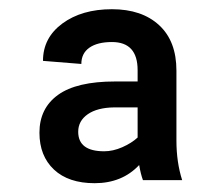

<svg xmlns="http://www.w3.org/2000/svg" viewBox="-20 -741 484 423"><path d="M294.9 -344.2Q290 -357.4 286.6 -377.4Q249 -337.4 188.5 -337.4Q130.9 -337.4 98.9 -367.4Q66.9 -397.5 66.9 -448.7Q66.9 -502.4 107.9 -532Q148.9 -561.5 233.4 -561.5H283.2V-586.4Q283.2 -648.4 226.6 -648.4Q194.8 -648.4 177 -636Q159.2 -623.5 159.2 -600.1L74.7 -606.9Q74.7 -657.7 117.4 -689.2Q160.2 -720.7 226.6 -720.7Q292.5 -720.7 330.6 -685.5Q368.7 -650.4 368.7 -585.4V-431.2Q368.7 -383.8 381.3 -344.2ZM209.5 -407.7Q229 -407.7 249.5 -416.7Q270 -425.8 283.2 -438V-504.4H231.4Q194.3 -503.9 173.3 -489.3Q152.3 -474.6 152.3 -450.7Q152.3 -407.7 209.5 -407.7Z"/></svg>

Font: Robotiche
Style: Bold
Weight: 700
Designer: Google
Version: Version 2.001150; 2014